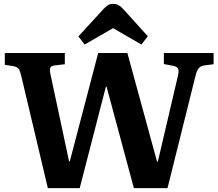

<svg xmlns="http://www.w3.org/2000/svg" viewBox="-20 -975 1128 995"><path d="M418.9 -744.1 386.2 -786.1 512.2 -923.8Q527.8 -941.4 539.3 -948.2Q550.8 -955.1 565.9 -955.1Q581.5 -955.1 594.5 -948.2Q607.4 -941.4 625 -920.9L746.1 -787.1L712.9 -744.1L565.9 -829.1ZM228 0 89.8 -583Q83 -610.8 74.7 -620.4Q66.4 -629.9 44.9 -632.8L4.9 -639.2V-700.2H315.9V-642.1L265.1 -636.2Q245.1 -634.3 240.7 -624Q236.3 -613.8 242.2 -586.9L337.9 -139.2H341.8L488.8 -700.2H640.1L793.9 -137.2H797.9L901.9 -581.1Q908.2 -607.4 903.3 -618.4Q898.4 -629.4 877.9 -633.8L829.1 -643.1V-700.2H1086.9V-642.1L1040 -636.2Q1021.5 -633.8 1010.7 -622.3Q1000 -610.8 993.2 -582L848.1 0H673.8L532.2 -525.9H528.8L393.1 0Z"/></svg>

Font: Literata Book
Style: Bold
Weight: 700
Designer: Latin by Veronika Burian and Jose Scaglione. Greek by Irene Vlachou. Cyrillic by Vera Evstafieva
Foundry: TypeTogether
Version: Version 2.003;PS 002.003;hotconv 1.0.88;makeotf.lib2.5.64775